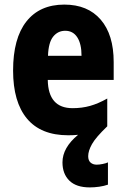

<svg xmlns="http://www.w3.org/2000/svg" viewBox="-20 -579 549 836"><path d="M364 101Q364 120 374.5 129Q385 138 401 138Q412 138 427 135Q442 132 450 128V225Q433 231 412 234Q391 237 371 237Q312 237 282 207.5Q252 178 252 128Q252 64 320 8Q300 10 277 10Q158 10 97.5 -62.5Q37 -135 37 -272Q37 -412 95 -485.5Q153 -559 260 -559Q362 -559 418.5 -493.5Q475 -428 475 -309V-231H188Q190 -108 296 -108Q337 -108 372.5 -118Q408 -128 447 -150V-29Q397 19 380.5 48.5Q364 78 364 101ZM264 -445Q232 -445 211.5 -419.5Q191 -394 189 -336H335Q335 -388 316.5 -416.5Q298 -445 264 -445Z"/></svg>

Font: Noto Sans Condensed ExtraBold
Style: Regular
Weight: 800
Width: 3
Designer: Monotype Design Team
Foundry: Monotype Imaging Inc.
Version: Version 2.013; ttfautohint (v1.8.4.7-5d5b)